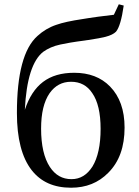

<svg xmlns="http://www.w3.org/2000/svg" viewBox="-20 -862 649 897"><path d="M312 15C382 15 440 -8 486 -55C537 -106 562 -176 562 -266C562 -348 539 -412 494 -458C452 -501 396 -522 327 -522C207 -522 135 -466 96 -349C103 -491 132 -581 182 -620C203 -635 229 -647 262 -654C284 -659 323 -666 378 -673C381 -674 386 -674 392 -675C431 -681 458 -686 473 -690C496 -696 512 -704 522 -714C537 -732 549 -773 558 -836L535 -842L512 -793C497 -791 472 -788 439 -784C406 -779 381 -776 366 -773C312 -765 271 -756 243 -746C210 -735 180 -717 155 -694C91 -637 59 -517 59 -334C59 -215 82 -126 128 -67C171 -12 232 15 312 15ZM314 -25C271 -25 238 -44 213 -82C186 -123 172 -183 172 -261C172 -333 185 -388 212 -427C237 -462 270 -480 312 -480C355 -480 388 -462 411 -427C437 -390 450 -334 450 -260C450 -184 437 -125 412 -84C387 -45 355 -25 314 -25Z"/></svg>

Font: AllPunType SemiBold
Style: Regular
Weight: 600
Version: 1.0